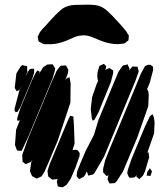

<svg xmlns="http://www.w3.org/2000/svg" viewBox="-20 -785 714 821"><path d="M454 -434 401 -304 384 -273 377 -269 373 -276 368 -319 374 -370 393 -425 399 -438 398 -443 396 -457 397 -475 405 -503 424 -512 434 -502 433 -494 430 -486 438 -490 448 -494 457 -488 464 -484V-472ZM205 -450 103 -205 77 -149 72 -140 54 -141 51 -146 44 -165 49 -231 65 -271 60 -269 53 -270 54 -281 67 -322 117 -442 133 -474 140 -484 150 -478 147 -469 164 -497 182 -509 196 -510H205L212 -499L216 -492L214 -481ZM560 -442 425 -115 384 -45 378 -39 365 -36 357 -34 355 -42 351 -52 344 -37 338 -29 326 -23 319 -19 313 -25 308 -31V-37L310 -52L323 -85L346 -139L382 -209L401 -272L456 -405L487 -479L501 -499L506 -505L520 -508L526 -510L528 -504L534 -491L532 -483L541 -495L547 -501L558 -500H568L571 -488L573 -480L570 -470ZM614 -331 567 -197 506 -52 479 -10 471 -2 454 -1 449 0 446 -5 440 -18 441 -26 444 -36 436 -32 430 -38 421 -48V-64L430 -101L451 -153L553 -398L582 -469L595 -493L600 -502L613 -508H623L634 -500L635 -486L620 -430L609 -404L614 -395L616 -379ZM103 -413 67 -327 55 -307 47 -305 42 -313 43 -323 62 -395 73 -422 63 -400 51 -395 43 -409 50 -471 67 -499 75 -507 85 -504 96 -502V-490L97 -479L89 -457L99 -478L108 -490L119 -491H126V-485V-475L120 -454ZM281 -346 227 -184 190 -96 170 -50 158 -31 145 -25 137 -21 130 -25 117 -32 115 -37 108 -53 113 -88 119 -103 113 -93 90 -83 77 -93 76 -101 75 -122 99 -190 195 -421 222 -482 234 -498 240 -504 256 -505H262L265 -500L272 -487L271 -474L259 -441L264 -449L272 -453L277 -455L278 -450L282 -429ZM600 -52 592 -35 582 -25 576 -19 570 -24 563 -29 564 -34 565 -37 560 -31 554 -26 538 -25H533L530 -30L524 -44L526 -57L542 -104L599 -242L621 -288L632 -297L638 -284L641 -263L639 -215L610 -132L615 -134L616 -128L618 -113ZM303 -69 283 -22 265 5 248 16 234 14 227 12 226 6 223 -8 226 -18 227 -21 225 -19 214 -18 203 -17 194 -24 186 -31 183 -54 192 -82 256 -236 274 -278 280 -290 288 -288 294 -287V-278L296 -254L299 -171L290 -143L304 -145L313 -142L321 -130L320 -117ZM610 -50 621 -66 625 -59 630 -52 625 -38 624 -33 607 -34ZM174 -674Q185 -686 196 -698.5Q207 -711 219 -723Q226 -729 232.5 -735.5Q239 -742 247 -748Q269 -763 301 -764Q333 -765 356 -765Q370 -765 385 -763.5Q400 -762 413 -756Q426 -750 437.5 -739.5Q449 -729 459 -719Q473 -704 487 -689Q501 -674 514 -658Q518 -654 521 -649.5Q524 -645 526 -640Q527 -639 528.5 -637Q530 -635 531 -633Q531 -631 530.5 -628Q530 -625 530 -623Q530 -621 530 -617.5Q530 -614 529 -612Q528 -611 525.5 -609.5Q523 -608 522 -607Q520 -605 517.5 -603Q515 -601 513 -600Q510 -599 507.5 -598.5Q505 -598 502 -598Q484 -595 466.5 -597Q449 -599 431 -604Q409 -611 379.5 -624Q350 -637 327 -633Q311 -632 296 -625Q281 -618 266 -612Q247 -604 226 -599.5Q205 -595 184 -596Q179 -596 173 -596Q167 -596 163 -598Q160 -599 157.5 -601Q155 -603 153 -604Q151 -605 148.5 -606Q146 -607 145 -609Q144 -610 144 -613Q144 -616 143 -617Q143 -620 142 -623Q141 -626 141 -629Q142 -630 142.5 -631Q143 -632 144 -633Q146 -637 147.5 -641Q149 -645 151 -648Q155 -654 161 -660.5Q167 -667 174 -674Z"/></svg>

Font: Rubik Marker Hatch
Style: Regular
Weight: 400
Designer: Hubert and Fischer, NaN
Foundry: Hubert & Fischer, NaN
Version: Version 2.200